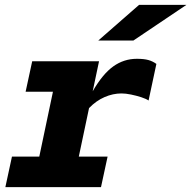

<svg xmlns="http://www.w3.org/2000/svg" viewBox="-20 -767 784 787"><path d="M2 0 29 -125H141L197 -391H85L112 -516H386L360 -393Q401 -464 444.5 -495Q488 -526 541 -526Q570 -526 588 -521Q606 -516 621 -505L589 -355Q579 -362 559 -368.5Q539 -375 517 -379.5Q495 -384 478 -384Q443 -384 408.5 -369Q374 -354 345 -324L303 -125H421L394 0ZM383 -601 550 -747H744L527 -601Z"/></svg>

Font: Red Hat Mono
Style: Italic
Weight: 300
Italic angle: -12°
Monospace: yes
Designer: Pentagram, MCKL
Foundry: Pentagram, MCKL
Version: Version 1.023